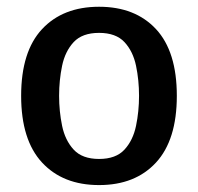

<svg xmlns="http://www.w3.org/2000/svg" viewBox="-20 -531 581 563"><path d="M270.5 11.7Q164.6 11.7 103.3 -54.4Q42 -120.6 42 -250Q42 -379.9 103.3 -445.6Q164.6 -511.2 270.5 -511.2Q376.5 -511.2 437.5 -445.6Q498.5 -379.9 498.5 -250Q498.5 -120.6 437.5 -54.4Q376.5 11.7 270.5 11.7ZM270.5 -64.9Q319.8 -64.9 345 -92.3Q370.1 -119.6 378.9 -162.1Q387.7 -204.6 387.7 -250Q387.7 -295.9 378.9 -338.1Q370.1 -380.4 345 -407.5Q319.8 -434.6 270.5 -434.6Q221.2 -434.6 196 -407.5Q170.9 -380.4 162.1 -338.1Q153.3 -295.9 153.3 -250Q153.3 -204.6 162.1 -162.1Q170.9 -119.6 196 -92.3Q221.2 -64.9 270.5 -64.9Z"/></svg>

Font: Pontano Sans
Style: Bold
Weight: 700
Designer: Vernon Adams
Foundry: Vernon Adams
Version: Version 2.001